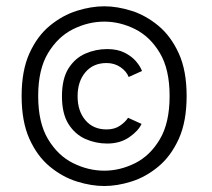

<svg xmlns="http://www.w3.org/2000/svg" viewBox="-20 -662 690 626"><path d="M320 -55.5Q277.5 -55.5 230.5 -70.2Q183.5 -85 142.5 -118.8Q101.5 -152.5 76 -209Q50.5 -265.5 50.5 -349Q50.5 -432 76 -488.2Q101.5 -544.5 142.5 -578.2Q183.5 -612 230.5 -626.8Q277.5 -641.5 320 -641.5Q362 -641.5 408.8 -626.8Q455.5 -612 496.2 -578.2Q537 -544.5 562.8 -488.2Q588.5 -432 588.5 -349Q588.5 -265.5 562.8 -209Q537 -152.5 496.2 -118.8Q455.5 -85 408.8 -70.2Q362 -55.5 320 -55.5ZM320 -105.5Q371.5 -105.5 420.5 -130Q469.5 -154.5 501.2 -208Q533 -261.5 533 -349Q533 -436 501.2 -489.2Q469.5 -542.5 420.5 -567Q371.5 -591.5 320 -591.5Q268 -591.5 218.5 -567Q169 -542.5 136.8 -489.2Q104.5 -436 104.5 -349Q104.5 -261.5 136.8 -208Q169 -154.5 218.5 -130Q268 -105.5 320 -105.5ZM329.5 -194Q292 -194 258.2 -209Q224.5 -224 203.2 -257.8Q182 -291.5 182 -348Q182 -405 203.2 -438.8Q224.5 -472.5 258.2 -487.2Q292 -502 329.5 -502Q363 -502 386.2 -490.2Q409.5 -478.5 423.5 -462Q437.5 -445.5 443 -430.5L399.5 -411Q392.5 -429.5 372.8 -443Q353 -456.5 327.5 -456.5Q284 -456.5 258.5 -426.5Q233 -396.5 233 -348Q233 -300 258.5 -270Q284 -240 327.5 -240Q353.5 -240 371.2 -252.2Q389 -264.5 397.5 -278L441.5 -258Q431 -235 401.2 -214.5Q371.5 -194 329.5 -194Z"/></svg>

Font: Trispace Light
Style: Regular
Weight: 300
Designer: Tyler Finck
Foundry: Etcetera Type Company
Version: Version 1.210; ttfautohint (v1.8.3)